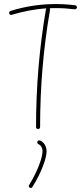

<svg xmlns="http://www.w3.org/2000/svg" viewBox="-20 -615 400 948"><path d="M168 22C174 22 178 18 178 12C178 -186 194 -376 227 -566C227 -567 227 -568 227 -568C227 -570 226 -573 225 -574C235 -575 245 -575 255 -575C287 -575 317 -573 349 -569H350C356 -569 360 -574 360 -579C360 -584 356 -588 351 -589C319 -593 287 -595 255 -595C188 -595 112 -586 32 -561C28 -559 25 -556 25 -551C25 -546 30 -541 35 -541C36 -541 37 -541 38 -542C98 -560 155 -570 209 -574C208 -572 207 -571 207 -570C174 -378 158 -187 158 12C158 18 162 22 168 22ZM132 313C136 313 139 311 140 308C185 237 210 165 210 132C210 107 196 86 178 79C177 78 176 78 174 78C168 78 164 82 164 88C164 92 167 96 170 97C182 102 190 115 190 132C190 161 167 229 124 298C122 299 122 301 122 303C122 308 126 313 132 313Z"/></svg>

Font: Mistral SingleLine Outline
Style: Regular
Weight: 300
Designer: François Chastanet, Élisa Garzelli, Anais Alves, Morgane Autin
Foundry: institut supérieur des arts et du design Toulouse / isdaT
Version: Version 1.000;Glyphs 3.3 (3337)